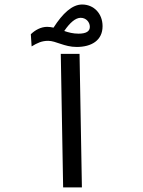

<svg xmlns="http://www.w3.org/2000/svg" viewBox="-20 -819 626 839"><path d="M255.9 0H337.9L327.6 -583.5H245.6ZM314.9 -613.8C379.4 -613.8 428.2 -642.1 428.2 -704.6C428.2 -760.7 389.2 -799.3 338.9 -799.3C295.4 -799.3 253.9 -760.7 213.9 -698.2C204.6 -700.2 195.8 -701.7 186 -701.7C158.7 -701.7 133.3 -687.5 114.7 -669.4L118.2 -616.2C143.1 -631.3 162.6 -640.6 190.4 -640.6C224.6 -640.6 260.7 -613.8 314.9 -613.8ZM260.7 -683.6C285.6 -720.2 310.1 -741.2 332.5 -741.2C356.4 -741.2 372.6 -722.2 372.6 -701.7C372.6 -682.6 357.4 -671.9 323.2 -671.9C299.3 -671.9 279.3 -677.2 260.7 -683.6Z"/></svg>

Font: Cascadia Mono PL SemiLight
Style: Regular
Weight: 350
Monospace: yes
Designer: Aaron Bell
Foundry: Saja Typeworks
Version: Version 2404.023